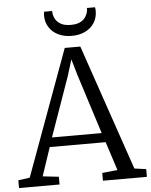

<svg xmlns="http://www.w3.org/2000/svg" viewBox="-65 -1011 834 1062"><g transform="rotate(-5 352.0 -480.0)"><path d="M61 -52 316.5 -750H403L642 -52L707 -43V0H463V-43L548 -52L496.5 -211H186L133 -53L222 -43V0H-3V-43ZM479 -263 373 -596 347.5 -683.5 319.5 -593 203 -263ZM361.5 -813Q319 -813 286.8 -828.8Q254.5 -844.5 236.2 -873Q218 -901.5 218 -938.5Q218 -943.5 218.5 -949Q219 -954.5 220 -959.5H265Q265 -957 265.2 -953Q265.5 -949 266 -944Q268.5 -927.5 278.2 -911.5Q288 -895.5 308 -884.8Q328 -874 361.5 -874Q395 -874 415 -884.8Q435 -895.5 444.8 -911.5Q454.5 -927.5 457 -944Q458 -949 458 -953Q458 -957 458 -959.5H503Q504 -954.5 504.5 -949Q505 -943.5 505 -938.5Q505 -901.5 486.8 -873Q468.5 -844.5 436.2 -828.8Q404 -813 361.5 -813Z"/></g></svg>

Font: Merriweather Light
Style: Regular
Weight: 300
Designer: Eben Sorkin
Foundry: Eben Sorkin
Version: Version 2.100